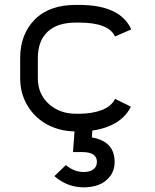

<svg xmlns="http://www.w3.org/2000/svg" viewBox="-20 -532 640 795"><path d="M306.6 -438.5H294.4Q217.3 -438.5 177 -400.4Q136.7 -362.3 136.7 -291.5V-208.5Q136.7 -142.6 181.9 -101.8Q227.1 -61 294.4 -61H306.6Q361.3 -61 401.1 -76.2Q440.9 -91.3 456.5 -122.6L522 -90.3Q497.6 -40.5 441.9 -14.2Q386.2 12.2 306.6 12.2H294.4Q230.5 12.2 178 -15.1Q125.5 -42.5 94.5 -93.5Q63.5 -144.5 63.5 -208.5V-291.5Q63.5 -389.2 123.3 -450.4Q183.1 -511.7 294.4 -511.7H306.6Q478.5 -511.7 523.4 -410.2L456.1 -380.9Q430.2 -438.5 306.6 -438.5ZM381.3 138.2Q381.3 97.7 321.3 97.7H282.2L289.1 4.9V-2.4H362.3V7.8L360.4 37.1Q454.6 53.2 454.6 138.2Q454.6 173.8 435.3 198.5Q416 223.1 388.2 233.4Q360.4 243.7 327.1 243.7Q258.8 243.7 205.1 197.3L252.9 151.4Q286.1 180.2 327.1 180.2Q352.1 180.2 366.7 169.2Q381.3 158.2 381.3 138.2Z"/></svg>

Font: Anka/Coder
Style: Regular
Weight: 400
Monospace: yes
Version: Version 001.100